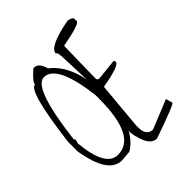

<svg xmlns="http://www.w3.org/2000/svg" viewBox="-238 -946 1135 1135"><g transform="rotate(-45 329.0 -378.5)"><path d="M183.1 -755.9H189.9Q227.1 -755.9 244.1 -694.8Q372.1 -595.2 372.1 -344.2Q372.1 -90.8 236.8 -5.9L168.9 0Q58.1 0 21 -222.2V-303.2Q67.9 -681.2 122.1 -681.2Q122.1 -702.1 183.1 -755.9ZM55.2 -290 61 -283.2V-275.9L55.2 -255.9Q75.2 -40 175.8 -40Q331.1 -40 331.1 -356.9V-383.8Q295.9 -674.8 189.9 -674.8Q101.1 -674.8 55.2 -290ZM527.8 -812.5Q562 -803.2 562 -791.5V-771.5Q562 -750.5 405.8 -721.2L400.9 -485.4V-451.2Q400.9 -437.5 419.9 -437.5L548.8 -451.2L554.7 -444.3V-437.5Q554.7 -410.6 400.9 -383.3L374 -86.4V-73.2Q374 0.5 427.7 0.5L608.9 -73.2L620.6 -32.2Q629.9 -22.5 406.7 54.7Q340.8 54.7 319.8 -80.6L353 -370.6L333 -404.3Q359.9 -455.6 359.9 -485.4L353 -656.2Q353 -723.6 338.9 -723.6Q338.9 -777.3 527.8 -812.5Z"/></g></svg>

Font: Loved by the King
Style: Regular
Weight: 400
Designer: Kimberly Geswein
Foundry: Kimberly Geswein
Version: Version 1.002 2006